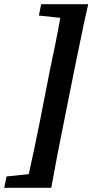

<svg xmlns="http://www.w3.org/2000/svg" viewBox="-47 -735 440 914"><path d="M373 -715Q355 -638 339 -558Q323 -478 306 -398L258 -158Q242 -79 226.5 0.5Q211 80 197 159H-27L-16 105L90 94Q104 32 117 -31Q130 -94 143 -158L190 -398Q203 -460 216 -523.5Q229 -587 240 -650L138 -661L149 -715Z"/></svg>

Font: Source Serif Pro
Style: Bold Italic
Weight: 700
Italic angle: -12°
Designer: Frank Grießhammer
Foundry: Adobe Systems Incorporated
Version: Version 3.001;hotconv 1.0.111;makeotfexe 2.5.65597